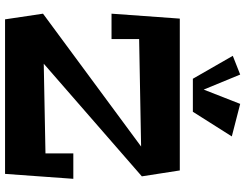

<svg xmlns="http://www.w3.org/2000/svg" viewBox="-128 -870 994 779"><g transform="rotate(90 369.5 -481.0)"><path d="M696 -559 239 -161 603 -168V-281H706L686 -4H59L36 -158L575 -556L139 -548V-436H36L56 -713H672ZM534 -924 402 -958 344 -810 283 -958 207 -928 300 -766H434Z"/></g></svg>

Font: Peralta
Style: Regular
Weight: 400
Designer: Astigmatic (AOETI)
Foundry: Astigmatic (AOETI)
Version: Version 1.000